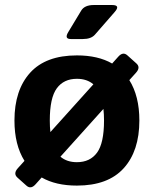

<svg xmlns="http://www.w3.org/2000/svg" viewBox="-20 -749 629 785"><path d="M269.5 -589.4Q241.7 -589.4 259.3 -618.2L312 -705.6Q325.7 -728.5 363.8 -728.5H438Q474.1 -728.5 448.7 -699.7L368.2 -607.4Q352.5 -589.4 318.8 -589.4ZM39.1 -256.3Q39.1 -380.9 103.3 -451.7Q167.5 -522.5 294.4 -522.5Q380.9 -522.5 438.5 -489.3L463.4 -517.1Q482.9 -539.1 501 -522.5L537.6 -489.7Q555.7 -473.6 536.1 -451.7L508.8 -421.4Q549.8 -356 549.8 -256.3Q549.8 -131.8 485.6 -61Q421.4 9.8 294.4 9.8Q208 9.8 150.4 -23.4L125.5 4.4Q106 26.4 87.9 9.8L51.3 -22.9Q33.2 -39.1 52.7 -61L80.1 -91.3Q39.1 -156.7 39.1 -256.3ZM183.6 -256.3Q183.6 -230.5 186 -209L361.8 -404.3Q335.4 -426.8 294.4 -426.8Q240.7 -426.8 212.2 -387.9Q183.6 -349.1 183.6 -256.3ZM227.1 -108.4Q253.4 -85.9 294.4 -85.9Q348.1 -85.9 376.7 -124.8Q405.3 -163.6 405.3 -256.3Q405.3 -282.2 402.8 -303.7Z"/></svg>

Font: Istok Web
Style: Bold
Weight: 700
Designer: Andrey V. Panov
Foundry: Andrey V. Panov
Version: Version 1.0.2g